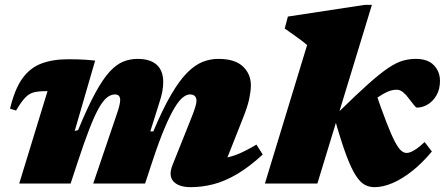

<svg xmlns="http://www.w3.org/2000/svg" viewBox="-20 -759 1840 794"><path d="M895 -43.5 840.5 -104Q872.5 -101.5 901 -104.8Q929.5 -108 962.2 -121Q995 -134 1040.5 -161L1066.5 -120Q1010 -68 959.5 -38.5Q909 -9 862 3Q815 15 768.5 15Q719 15 697.2 -8.8Q675.5 -32.5 694 -78L767 -260.5Q782.5 -299 787.5 -316Q792.5 -333 792.5 -342Q792.5 -354.5 786 -361.5Q779.5 -368.5 765.5 -368.5Q752 -368.5 736.2 -356.2Q720.5 -344 701.8 -313Q683 -282 660 -227.5Q637 -173 609 -88L580 0H365.5L454.5 -262Q464 -288.5 468.8 -304.5Q473.5 -320.5 475.2 -330Q477 -339.5 477 -345.5Q477 -356.5 471.8 -362.5Q466.5 -368.5 455.5 -368.5Q438 -368.5 421.5 -355Q405 -341.5 387.5 -310Q370 -278.5 349 -224.2Q328 -170 301 -88L272 0H59.5L176.5 -382Q175 -382 173.2 -382Q171.5 -382 169 -382Q139.5 -382 120.2 -377.2Q101 -372.5 84.5 -355.5Q68 -338.5 46.5 -302L21.5 -309.5Q40.5 -389.5 72 -433.8Q103.5 -478 150.5 -496Q197.5 -514 262 -514Q284.5 -514 300.8 -513.5Q317 -513 333.8 -512Q350.5 -511 373.5 -508.5L289 -217.5L303 -221Q341.5 -314.5 373.2 -373Q405 -431.5 433.2 -462.2Q461.5 -493 489.8 -504.2Q518 -515.5 549 -515.5Q601 -515.5 628 -491.2Q655 -467 655 -419.5Q655 -402 651.5 -381.8Q648 -361.5 640 -338L601.5 -215.5H614Q653 -308 687.2 -366.8Q721.5 -425.5 753.5 -457.8Q785.5 -490 817.2 -502.8Q849 -515.5 883 -515.5Q951.5 -515.5 984.5 -484.2Q1017.5 -453 1017.5 -406Q1017.5 -383.5 1010.8 -350.8Q1004 -318 984 -268.5Z M1518 -739 1292.5 0H1075.5L1250 -572.5Q1241.5 -580.5 1225 -592.8Q1208.5 -605 1190.2 -618Q1172 -631 1157.5 -641L1170.5 -690.5L1489 -739ZM1364.5 -266.5 1381.5 -297Q1456 -370 1505 -413.5Q1554 -457 1587.2 -479Q1620.5 -501 1646.5 -508.2Q1672.5 -515.5 1699.5 -515.5Q1749 -515.5 1774.2 -489.2Q1799.5 -463 1799.5 -424.5Q1799.5 -390 1785.2 -365.2Q1771 -340.5 1749.2 -327.2Q1727.5 -314 1704 -314Q1699.5 -314 1690 -326.8Q1680.5 -339.5 1669 -354Q1658 -369 1645.8 -378.5Q1633.5 -388 1620.5 -388Q1608 -388 1595 -384.2Q1582 -380.5 1563.5 -369.8Q1545 -359 1515.2 -338Q1485.5 -317 1439 -283L1527 -395.5Q1556.5 -309 1577 -256Q1597.5 -203 1612.2 -174.8Q1627 -146.5 1638.5 -136.5Q1650 -126.5 1661.5 -126.5Q1669 -126.5 1679.2 -130.5Q1689.5 -134.5 1703.2 -144.2Q1717 -154 1736 -171.5L1766 -132.5Q1726 -84.5 1684.2 -51.5Q1642.5 -18.5 1603 -1.8Q1563.5 15 1528.5 15Q1506.5 15 1487.8 4.8Q1469 -5.5 1450.5 -34.5Q1432 -63.5 1411.2 -119.2Q1390.5 -175 1364.5 -266.5Z"/></svg>

Font: Newsreader 9pt ExtraBold
Style: Italic
Weight: 800
Italic angle: -17°
Designer: Hugues Gentile
Foundry: Production Type
Version: Version 1.003